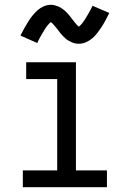

<svg xmlns="http://www.w3.org/2000/svg" viewBox="-20 -779 540 799"><path d="M75 0V-70H218V-450H89V-520H296V-70H425V0ZM308 -597Q300 -597 292.5 -598.5Q285 -600 278.5 -603Q272 -606 265 -610Q258 -614 252.5 -619Q247 -624 241 -630Q235 -636 230.5 -642Q226 -648 221.5 -654Q217 -660 211.5 -666.5Q206 -673 201 -678.5Q196 -684 192 -687Q189 -685 187 -683.5Q185 -682 182 -678Q179 -674 177.5 -672.5Q176 -671 174.5 -669Q173 -667 171.5 -664.5Q170 -662 168 -659.5Q166 -657 164.5 -654Q163 -651 161 -648Q159 -645 157 -641.5Q155 -638 153 -634.5Q151 -631 148.5 -627Q146 -623 144 -618.5Q142 -614 139.5 -609.5Q137 -605 135 -600L65 -631Q74 -649 82.5 -664Q91 -679 99 -691.5Q107 -704 115.5 -714.5Q124 -725 135.5 -735.5Q147 -746 161.5 -752.5Q176 -759 192 -759Q200 -759 207.5 -757Q215 -755 221.5 -752.5Q228 -750 235 -745.5Q242 -741 247.5 -736.5Q253 -732 259 -725.5Q265 -719 269.5 -713.5Q274 -708 278.5 -702Q283 -696 288.5 -689Q294 -682 298.5 -677Q303 -672 308 -668Q311 -670 313 -672Q315 -674 318 -677.5Q321 -681 322.5 -682.5Q324 -684 325.5 -686.5Q327 -689 328.5 -691Q330 -693 332 -696Q334 -699 335.5 -701.5Q337 -704 339 -707.5Q341 -711 343 -714Q345 -717 347 -721Q349 -725 351.5 -729Q354 -733 356 -737Q358 -741 360.5 -745.5Q363 -750 365 -755L435 -725Q426 -707 417.5 -691.5Q409 -676 401 -664Q393 -652 384.5 -641Q376 -630 364.5 -620Q353 -610 338.5 -603.5Q324 -597 308 -597Z"/></svg>

Font: Iosevka Gothic
Style: Regular
Weight: 400
Monospace: yes
Designer: Belleve Invis
Foundry: Belleve Invis
Version: Version 15.5.1; ttfautohint (v1.8.4)